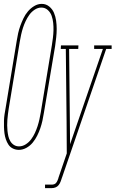

<svg xmlns="http://www.w3.org/2000/svg" viewBox="-33 -764 595 989"><path d="M64 8Q48 8 33.5 1Q19 -6 10.5 -19Q2 -32 -3 -47Q-8 -62 -10 -77.5Q-12 -93 -12.5 -109.5Q-13 -126 -12.5 -142.5Q-12 -159 -9.5 -175.5Q-7 -192 -4 -208L53 -553Q56 -573 60.5 -593Q65 -613 72 -632Q79 -651 88 -670Q97 -689 111 -705.5Q125 -722 143.5 -733Q162 -744 182 -744Q204 -744 220.5 -730.5Q237 -717 245 -698Q253 -679 256 -658Q259 -637 259 -615Q259 -593 256.5 -571Q254 -549 251 -527L193 -182Q190 -162 185.5 -142Q181 -122 174.5 -103Q168 -84 158.5 -65Q149 -46 135.5 -29.5Q122 -13 103 -2.5Q84 8 64 8Q64 8 64 8Q64 8 64 8ZM65 -10Q83 -10 99.5 -20.5Q116 -31 127.5 -46.5Q139 -62 147 -79.5Q155 -97 160.5 -114Q166 -131 170 -149Q174 -167 177 -185L234 -530Q237 -549 239.5 -568.5Q242 -588 242.5 -607.5Q243 -627 241 -646Q239 -665 233 -682.5Q227 -700 213 -712.5Q199 -725 180 -725Q162 -725 145.5 -714Q129 -703 118 -687.5Q107 -672 99 -655Q91 -638 85.5 -621Q80 -604 76 -586Q72 -568 69 -550L12 -205Q10 -191 8 -176.5Q6 -162 5 -147.5Q4 -133 4 -118.5Q4 -104 5.5 -90Q7 -76 10 -62.5Q13 -49 20 -37Q27 -25 38.5 -17.5Q50 -10 65 -10ZM199 205V187H234Q240 187 246 185Q252 183 256 178Q260 173 262.5 167.5Q265 162 267 156Q267 156 267 156Q267 156 267 156Q268 153 268.5 150.5Q269 148 270 146L311 26L310 -137L306 -512H280L281 -530H371L370 -512H323L328 -21L497 -512H452V-530H542V-512H514L286 152Q285 152 285 152.5Q285 153 285 153V155Q282 164 278.5 173Q275 182 268.5 190Q262 198 252.5 201.5Q243 205 234 205Z"/></svg>

Font: Iosevka Slab Thin Oblique
Style: Regular
Weight: 100
Italic angle: -9°
Monospace: yes
Designer: Belleve Invis
Foundry: Belleve Invis
Version: Version 11.1.0; ttfautohint (v1.8.3)